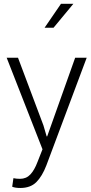

<svg xmlns="http://www.w3.org/2000/svg" viewBox="-20 -750 468 984"><path d="M84 213.4Q58.1 213.4 42.5 207L48.8 163.1Q63.5 166.5 82.5 166.5Q114.7 166.5 135.7 144Q156.7 121.6 172.4 79.6L197.8 15.1L14.2 -454.1H72.3L202.6 -107.4L219.2 -50.8H221.7L365.2 -454.1H424.3L217.8 97.2Q196.3 153.3 166.3 183.3Q136.2 213.4 84 213.4ZM208.5 -607.9 292.5 -730.5H356L254.4 -607.9Z"/></svg>

Font: Yantramanav Light
Style: Regular
Weight: 300
Version: Version 1.001;PS 1.0;hotconv 1.0.72;makeotf.lib2.5.5900; ttf